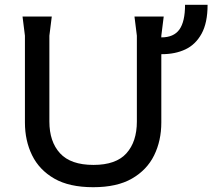

<svg xmlns="http://www.w3.org/2000/svg" viewBox="-20 -769 886 801"><path d="M633 -613H653Q705 -613 728.5 -646Q752 -679 752 -749H846Q846 -674 821 -628.5Q796 -583 753.5 -563Q711 -543 656 -543H633ZM369 12Q269 12 206.5 -24Q144 -60 114 -121Q84 -182 84 -258V-620L74 -700H196L186 -620V-262Q186 -178 230.5 -129.5Q275 -81 370 -81Q464 -81 507.5 -129.5Q551 -178 551 -262V-620L541 -700H663L653 -620V-258Q653 -182 623 -121Q593 -60 530.5 -24Q468 12 369 12Z"/></svg>

Font: AR One Sans Medium
Style: Regular
Weight: 500
Designer: Niteesh Yadav
Foundry: Niteesh Yadav
Version: Version 1.001;gftools[0.9.33]